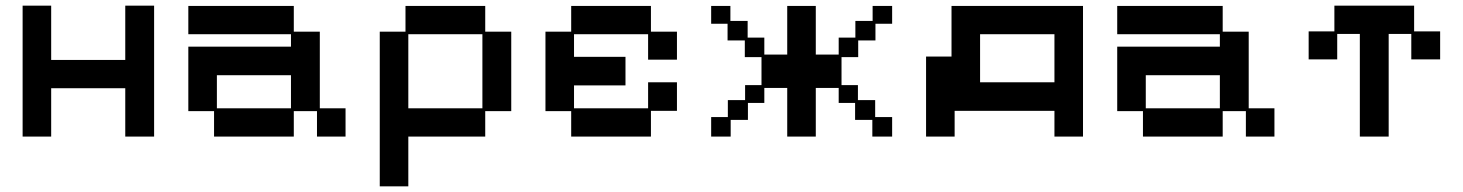

<svg xmlns="http://www.w3.org/2000/svg" viewBox="-20 -471 5174 679"><path d="M60 12V-451H161V-259H423V-451H525V12H423V-159H161V12Z M737 12V-78H646V-306H1009V-350H646V-450H1019V-359H1111V-88H1202V12H1101V-78H1019V12ZM747 -88H1009V-205H747Z M1323 188V-359H1414V-450H1696V-359H1788V-78H1696V12H1424V188ZM1424 -88H1686V-350H1424Z M2000 12V-78H1909V-359H2000V-450H2282V-359H2374V-260H2272V-350H2010V-270H2192V-169H2010V-88H2272V-180H2374V-79H2282V12Z M2495 12V-57H2554V-117H2615V-170H2673V-269H2614V-328H2553V-387H2495V-450H2563V-397H2624V-338H2683V-278H2764V-450H2865V-278H2946V-338H3005V-397H3066V-450H3135V-387H3076V-328H3015V-269H2956V-170H3014V-117H3075V-57H3135V12H3065V-47H3004V-107H2946V-160H2865V12H2764V-160H2683V-107H2625V-47H2564V12Z M3255 12V-271H3345V-450H3810V12H3709V-79H3356V12ZM3446 -180H3709V-350H3446Z M4022 12V-78H3931V-306H4294V-350H3931V-450H4304V-359H4396V-88H4487V12H4386V-78H4304V12ZM4032 -88H4294V-205H4032Z M4789 12V-351H4709V-261H4608V-360H4699V-451H4981V-360H5073V-261H4971V-351H4891V12Z"/></svg>

Font: Pixelify Sans
Style: Regular
Weight: 400
Designer: Stefie Justprince
Foundry: Typecalism Foundryline
Version: Version 1.000;February 13, 2025;FontCreator 15.0.0.3015 64-b